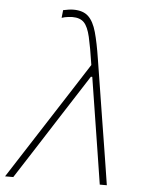

<svg xmlns="http://www.w3.org/2000/svg" viewBox="-68 -783 633 826"><g transform="rotate(5 248.5 -370.0)"><path d="M-15 0Q28.5 -67.5 75.5 -140.5Q122.5 -213.5 166 -281Q201.5 -336 239.5 -395Q277.5 -454 313 -509.5Q301.5 -586 291.5 -629.2Q281.5 -672.5 264.5 -690.2Q247.5 -708 214 -708Q209.5 -708 195.2 -706.5Q181 -705 168 -700.5L171.5 -734Q183 -736.5 194.2 -738.2Q205.5 -740 216 -740Q258 -740 280.5 -718.5Q303 -697 315.5 -652.2Q328 -607.5 339 -536.5L379.5 -282.5Q390 -218.5 397.5 -170.8Q405 -123 411.5 -82.8Q418 -42.5 424.5 0H394Q383 -69.5 372.2 -138.8Q361.5 -208 350 -279L321.5 -459H315.5L197.5 -275.5Q152 -204.5 107.8 -135.5Q63.5 -66.5 20.5 0Z"/></g></svg>

Font: Commissioner Thin
Style: Italic
Weight: 100
Italic angle: -12°
Designer: Kostas Bartsokas
Foundry: Kostas Bartsokas
Version: Version 1.000; ttfautohint (v1.8.3)